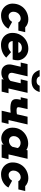

<svg xmlns="http://www.w3.org/2000/svg" viewBox="1458 -2240 795 3750"><g transform="rotate(90 1855.0 -364.5)"><path d="M342 -372Q306 -372 275.5 -353Q245 -334 227 -301.5Q209 -269 209 -231Q209 -189 234 -162.5Q259 -136 295 -136Q368 -136 407 -204L540 -132Q508 -69 438 -28.5Q368 12 279 12Q215 12 162.5 -18Q110 -48 80 -100Q50 -152 50 -213Q50 -303 92 -373.5Q134 -444 205 -482.5Q276 -521 359 -521Q405 -521 444.5 -505Q484 -489 514 -460H608L577 -326H416Q409 -346 387.5 -359Q366 -372 342 -372Z M793 -171Q816 -130 876 -130Q912 -130 939.5 -143.5Q967 -157 998 -183L1105 -89Q1057 -38 992.5 -12.5Q928 13 853 13Q789 13 736.5 -14.5Q684 -42 653 -93Q622 -144 622 -211Q622 -301 664.5 -372Q707 -443 777.5 -482Q848 -521 931 -521Q995 -521 1046.5 -492Q1098 -463 1127.5 -414.5Q1157 -366 1157 -311Q1157 -291 1153 -263Q1149 -235 1142 -215H781Q783 -190 793 -171ZM799 -325H1010Q1008 -353 981 -374Q954 -395 915 -395Q875 -395 843.5 -376.5Q812 -358 799 -325Z M1793 -506 1707 -134H1800L1769 0H1525L1534 -40Q1480 6 1402 6Q1324 6 1283 -35Q1238 -80 1238 -149Q1238 -179 1245 -208L1283 -372H1201L1232 -506H1470L1404 -220Q1401 -207 1401 -195Q1401 -164 1420.5 -146.5Q1440 -129 1472 -129Q1496 -129 1519 -140.5Q1542 -152 1560 -173L1606 -372H1529L1560 -506ZM1347 -742H1470Q1490 -682 1563 -682Q1598 -682 1620.5 -696.5Q1643 -711 1655 -742H1777Q1755 -664 1703.5 -624Q1652 -584 1563 -584Q1473 -584 1422.5 -623.5Q1372 -663 1347 -742Z M2110 -506 2078 -362Q2073 -339 2073 -327Q2073 -308 2087 -299.5Q2101 -291 2137 -291Q2175 -291 2211 -298L2259 -506H2410L2324 -134H2400L2369 0H2142L2182 -175Q2142 -170 2102 -170Q2002 -170 1958.5 -195Q1915 -220 1915 -283Q1915 -312 1924 -351L1929 -372H1879L1910 -506Z M2995 -134H3088L3057 0H2798L2807 -39Q2787 -18 2755 -5Q2723 8 2684 8Q2630 8 2581.5 -18Q2533 -44 2503 -94.5Q2473 -145 2473 -214Q2473 -305 2517 -374Q2561 -443 2633 -480.5Q2705 -518 2787 -518Q2821 -518 2855.5 -507.5Q2890 -497 2909 -481L2915 -506H3081ZM2846 -208 2871 -314Q2859 -340 2830.5 -355Q2802 -370 2769 -370Q2734 -370 2704 -352Q2674 -334 2656 -303.5Q2638 -273 2638 -237Q2638 -192 2664.5 -167.5Q2691 -143 2730 -143Q2763 -143 2795 -159.5Q2827 -176 2846 -208Z M3444 -372Q3408 -372 3377.5 -353Q3347 -334 3329 -301.5Q3311 -269 3311 -231Q3311 -189 3336 -162.5Q3361 -136 3397 -136Q3470 -136 3509 -204L3642 -132Q3610 -69 3540 -28.5Q3470 12 3381 12Q3317 12 3264.5 -18Q3212 -48 3182 -100Q3152 -152 3152 -213Q3152 -303 3194 -373.5Q3236 -444 3307 -482.5Q3378 -521 3461 -521Q3507 -521 3546.5 -505Q3586 -489 3616 -460H3710L3679 -326H3518Q3511 -346 3489.5 -359Q3468 -372 3444 -372Z"/></g></svg>

Font: Arvo
Style: Bold Italic
Weight: 700
Italic angle: -13°
Designer: Anton Koovit (Cyrillic Expansion: Cyreal)
Foundry: Anton Koovit, Yassin Baggar
Version: Version 3.000